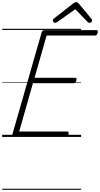

<svg xmlns="http://www.w3.org/2000/svg" viewBox="-20 -1264 923 1772"><path d="M118 0Q103 0 97 -5.5Q91 -11 94 -23L365 -967Q368 -977 374.5 -981.5Q381 -986 396 -986H869Q880 -986 882 -979.5Q884 -973 881 -961Q878 -948 872 -942Q866 -936 856 -936H410L299 -546H673Q684 -546 686 -540Q688 -534 685 -521Q682 -508 676 -502Q670 -496 660 -496H284L157 -50H600Q610 -50 612.5 -44Q615 -38 612 -25Q609 -12 603 -6Q597 0 587 0ZM489 -1053Q480 -1053 474 -1060.5Q468 -1068 468 -1075Q468 -1081 470 -1084.5Q472 -1088 476 -1092L654 -1231Q662 -1238 669 -1241Q676 -1244 684 -1244Q691 -1244 696.5 -1240.5Q702 -1237 708 -1230L825 -1089Q828 -1086 829 -1081.5Q830 -1077 830 -1074Q830 -1065 822 -1059Q814 -1053 806 -1053Q801 -1053 796 -1056Q791 -1059 787 -1063L675 -1179L510 -1062Q503 -1058 498.5 -1055.5Q494 -1053 489 -1053ZM0 478H728V488H0ZM0 -20H728V0H0ZM0 -505H728V-500H0ZM0 -998H728V-988H0Z"/></svg>

Font: Playwrite AU SA Guides
Style: Regular
Weight: 400
Designer: Veronika Burian, José Scaglione
Foundry: TypeTogether
Version: Version 1.003